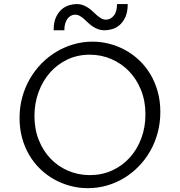

<svg xmlns="http://www.w3.org/2000/svg" viewBox="-20 -934 902 963"><path d="M430.7 -55.7Q491.2 -55.7 542.5 -79.1Q593.8 -102.5 630.9 -143.6Q668 -184.6 688.7 -240.2Q709.5 -295.9 709.5 -360.4Q709.5 -427.2 687.3 -482.4Q665 -537.6 627 -576.9Q588.9 -616.2 538.1 -637.9Q487.3 -659.7 430.2 -659.7Q369.1 -659.7 318.1 -635.5Q267.1 -611.3 230.5 -569.6Q193.8 -527.8 173.3 -471.7Q152.8 -415.5 152.8 -352.1Q152.8 -285.6 174.8 -231Q196.8 -176.3 234.4 -137.5Q272 -98.6 322.8 -77.1Q373.5 -55.7 430.7 -55.7ZM420.9 9.8Q375.5 9.8 332.5 -1.7Q289.6 -13.2 251.5 -34.4Q213.4 -55.7 181.4 -86.7Q149.4 -117.7 126.5 -156.7Q103.5 -195.8 90.8 -242.4Q78.1 -289.1 78.1 -342.3Q78.1 -397.5 91.8 -447Q105.5 -496.6 130.1 -539.1Q154.8 -581.5 188.7 -616Q222.7 -650.4 263.2 -674.6Q303.7 -698.7 349.6 -711.9Q395.5 -725.1 443.8 -725.1Q487.3 -725.1 529.5 -714.1Q571.8 -703.1 609.6 -682.1Q647.5 -661.1 679.4 -630.6Q711.4 -600.1 734.6 -561Q757.8 -522 771 -474.6Q784.2 -427.2 784.2 -373Q784.2 -318.4 771 -268.8Q757.8 -219.2 733.6 -176.8Q709.5 -134.3 676 -99.9Q642.6 -65.4 602.3 -41Q562 -16.6 515.9 -3.4Q469.7 9.8 420.9 9.8ZM505.4 -782.2Q485.8 -782.2 470.7 -788.1Q455.6 -793.9 443.1 -802.5Q430.7 -811 420.4 -821.3Q410.2 -831.5 400.1 -840.1Q390.1 -848.6 379.6 -854.5Q369.1 -860.4 356.9 -860.4Q346.2 -860.4 336.4 -855.5Q326.7 -850.6 319.1 -840.8Q311.5 -831.1 307.1 -816.4Q302.7 -801.8 302.7 -782.2H249Q249 -821.8 260.7 -847.2Q272.5 -872.6 290 -887.5Q307.6 -902.3 327.6 -908Q347.7 -913.6 363.8 -913.6Q382.8 -913.6 397.7 -907.7Q412.6 -901.9 424.8 -893.3Q437 -884.8 447.5 -874.5Q458 -864.3 468 -855.7Q478 -847.2 488.5 -841.3Q499 -835.4 511.7 -835.4Q534.2 -835.4 550.5 -855.2Q566.9 -875 566.9 -913.6H620.6Q620.6 -874 608.9 -848.6Q597.2 -823.2 579.8 -808.3Q562.5 -793.5 542.2 -787.8Q522 -782.2 505.4 -782.2Z"/></svg>

Font: Proza Libre
Style: Light
Weight: 300
Designer: Jasper de Waard
Foundry: Jasper de Waard
Version: Version 1.000; ttfautohint (v1.4.1.8-43bc)